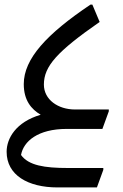

<svg xmlns="http://www.w3.org/2000/svg" viewBox="-20 -564 536 840"><path d="M272 0H428L456 -77V-85H308C234 -85 172 -128 172 -194C172 -274 229 -338 416 -468L384 -544H376C184 -415 84 -307 84 -196C84 -125 117 -86 158 -62C49 -30 9 42 9 100C9 202 102 256 232 256H404L432 179V171H277C175 171 105 160 72 114C83 54 146 0 272 0Z"/></svg>

Font: Kufam Arabic Latin Roman Normal
Style: Regular
Weight: 400
Designer: Wael Morcos & Artur Schmal
Version: Version 1.200;PS 001.200;hotconv 1.0.88;makeotf.lib2.5.64775